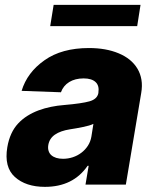

<svg xmlns="http://www.w3.org/2000/svg" viewBox="-20 -747 626 777"><path d="M9.6 -151.3Q19.9 -211.6 53.6 -247.5Q70.3 -265.3 91.3 -278.4Q112.2 -291.5 136.2 -300.4Q160.2 -309.3 186.4 -314.6Q212.7 -320 240.4 -322.1Q311.1 -328.1 342.3 -337Q373.6 -345.9 378.2 -370.7V-372.5Q382.5 -400.2 366.7 -415Q350.9 -429.7 318.5 -429.7Q284.1 -429.7 260.1 -415Q236.2 -400.2 226.6 -373.6L67.5 -379.3Q89.8 -453.8 160.2 -503.2Q229.8 -552.6 340.2 -552.6Q409.1 -552.6 460.2 -531.2Q485.8 -520.6 505 -505Q524.1 -489.3 536.2 -469.1Q548.3 -448.9 552.4 -424.2Q556.5 -399.5 551.5 -370.7L489.3 0H326L338.8 -76H334.5Q275.9 9.2 161.9 9.2Q84.5 9.2 40.1 -30.9Q-3.9 -70.7 9.6 -151.3ZM197.1 -727.3H548.7L535.2 -641.3H183.2ZM235.1 -104.4Q255.3 -104.4 274.3 -110.6Q293.3 -116.8 308.9 -128.6Q324.6 -140.3 335.4 -156.8Q346.2 -173.3 349.8 -193.9L358 -245.7Q350.1 -241.8 339.5 -238.8Q328.8 -235.8 315.3 -233Q301.5 -230.1 288.5 -227.8Q275.6 -225.5 263.5 -223.7Q224.8 -217.7 202.2 -202.1Q179.7 -186.4 175.4 -159.8Q173.3 -146.7 176.7 -136.2Q180 -125.7 187.9 -118.8Q195.7 -111.9 207.7 -108.1Q219.8 -104.4 235.1 -104.4Z"/></svg>

Font: Inter P Extra Bold
Style: Italic
Weight: 800
Italic angle: 9.39999°
Designer: Rasmus Andersson
Foundry: rsms
Version: Version 3.018;git-588b23468